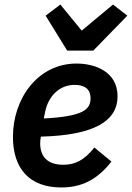

<svg xmlns="http://www.w3.org/2000/svg" viewBox="-20 -814 581 846"><path d="M391 -591 541 -745 478 -794 340 -679 246 -794 181 -745 276 -591ZM250 12C336 12 406 -19 471 -102L396 -164C351 -108 311 -88 259 -88C187 -88 157 -126 157 -183C157 -190 158 -199 160 -212C396 -218 498 -281 498 -390C498 -498 399 -534 317 -534C147 -534 37 -380 37 -211C37 -72 109 12 250 12ZM309 -440C341 -440 379 -430 379 -381C379 -330 344 -301 173 -292L178 -317C192 -392 243 -440 309 -440Z"/></svg>

Font: Braiins Sans SemiBold
Style: Italic
Weight: 600
Italic angle: -11.31°
Designer: Mike Abbink, Paul van der Laan, Pieter van Rosmalen, Jiri Chlebus, Lubos Buracinsky
Foundry: Bold Monday, Sudetype
Version: Version 1.000;hotconv 1.0.109;makeotfexe 2.5.65596